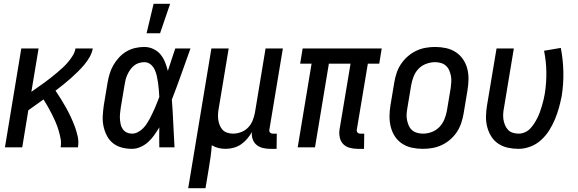

<svg xmlns="http://www.w3.org/2000/svg" viewBox="-20 -775 3040 1010"><path d="M6 0 92 -520H183L145 -292Q162 -304 179 -316Q196 -328 213 -340Q230 -352 246 -365Q262 -378 278.5 -391.5Q295 -405 310 -419Q325 -433 338.5 -449Q352 -465 363 -483Q374 -501 377 -520H468Q464 -497 451.5 -475Q439 -453 422.5 -433.5Q406 -414 388 -396.5Q370 -379 351 -362Q332 -345 312.5 -329.5Q293 -314 272 -298Q287 -276 301 -253.5Q315 -231 328 -207.5Q341 -184 352.5 -159.5Q364 -135 373.5 -109.5Q383 -84 389 -56.5Q395 -29 390 0H299Q303 -24 298.5 -47Q294 -70 287.5 -91.5Q281 -113 272 -134Q263 -155 253 -174.5Q243 -194 232 -213.5Q221 -233 209 -252Q189 -238 169 -223.5Q149 -209 129 -195L97 0Z M674 8Q646 8 620 1Q594 -6 574 -22Q554 -38 542 -61.5Q530 -85 524.5 -111Q519 -137 520.5 -165Q522 -193 526 -221L546 -341Q550 -364 557 -387.5Q564 -411 576.5 -432.5Q589 -454 606.5 -473Q624 -492 645.5 -504.5Q667 -517 691 -522.5Q715 -528 739 -528Q764 -528 786.5 -517.5Q809 -507 824 -489Q839 -471 848 -448.5Q857 -426 863 -402Q873 -432 882.5 -461.5Q892 -491 902 -520H982Q958 -453 934 -385.5Q910 -318 884 -251Q889 -188 891.5 -125.5Q894 -63 898 0H818Q817 -26 817.5 -52.5Q818 -79 818 -105Q806 -85 792 -65Q778 -45 760 -28.5Q742 -12 719.5 -2Q697 8 674 8ZM675 -72Q690 -72 704.5 -79.5Q719 -87 730.5 -98Q742 -109 751 -122.5Q760 -136 767.5 -150Q775 -164 781.5 -178Q788 -192 794.5 -206.5Q801 -221 806.5 -235.5Q812 -250 818 -265Q817 -284 815.5 -302.5Q814 -321 811.5 -339Q809 -357 805 -375Q801 -393 793.5 -409Q786 -425 772 -436.5Q758 -448 739 -448Q725 -448 710.5 -443.5Q696 -439 684.5 -429.5Q673 -420 664.5 -407.5Q656 -395 650 -382Q644 -369 640.5 -355Q637 -341 635 -327L615 -207Q613 -193 611.5 -178Q610 -163 611 -148.5Q612 -134 615 -120.5Q618 -107 626 -95.5Q634 -84 647 -78Q660 -72 675 -72ZM751 -600 788 -755H875L822 -600Z M970 215 1092 -520H1183L1131 -207Q1128 -192 1127 -176.5Q1126 -161 1128 -146Q1130 -131 1135.5 -117Q1141 -103 1150.5 -92.5Q1160 -82 1175 -77Q1190 -72 1205 -72Q1226 -72 1247 -79.5Q1268 -87 1284 -103Q1300 -119 1308.5 -140Q1317 -161 1321 -182L1377 -520H1468L1397 -93Q1396 -89 1397 -85Q1398 -81 1400.5 -78Q1403 -75 1407 -73.5Q1411 -72 1416 -72H1436L1435 8H1402Q1382 8 1363 3.5Q1344 -1 1330 -12.5Q1316 -24 1309.5 -42Q1303 -60 1305 -80Q1294 -61 1279.5 -44Q1265 -27 1247 -15Q1229 -3 1208 2.5Q1187 8 1167 8Q1147 8 1128.5 3.5Q1110 -1 1094 -11Q1092 19 1088 48.5Q1084 78 1079 107L1061 215Z M1895 8H1862Q1840 8 1819.5 2.5Q1799 -3 1785.5 -17Q1772 -31 1767.5 -51.5Q1763 -72 1766 -93L1824 -440H1710L1637 0H1546L1619 -440H1559L1572 -520H1988L1975 -440H1915L1857 -93Q1856 -89 1857 -85Q1858 -81 1860.5 -78Q1863 -75 1867 -73.5Q1871 -72 1876 -72H1896Z M2204 8Q2175 8 2147 2Q2119 -4 2096 -19Q2073 -34 2058 -56.5Q2043 -79 2036 -106Q2029 -133 2029 -162Q2029 -191 2034 -221L2054 -341Q2058 -365 2066 -390Q2074 -415 2089 -437.5Q2104 -460 2124.5 -478Q2145 -496 2169 -507.5Q2193 -519 2218.5 -523.5Q2244 -528 2269 -528Q2298 -528 2326 -522Q2354 -516 2377 -501Q2400 -486 2415.5 -463.5Q2431 -441 2438 -414Q2445 -387 2444.5 -358Q2444 -329 2439 -299L2419 -179Q2415 -155 2407 -130Q2399 -105 2384.5 -82.5Q2370 -60 2349.5 -42Q2329 -24 2305 -12.5Q2281 -1 2255 3.5Q2229 8 2204 8ZM2205 -72Q2228 -72 2251 -80.5Q2274 -89 2291 -106.5Q2308 -124 2317.5 -147Q2327 -170 2331 -193L2351 -313Q2353 -329 2354 -345Q2355 -361 2352 -376Q2349 -391 2343 -405Q2337 -419 2326 -429Q2315 -439 2300 -443.5Q2285 -448 2269 -448Q2246 -448 2222.5 -439.5Q2199 -431 2182 -413.5Q2165 -396 2156 -373Q2147 -350 2143 -327L2123 -207Q2120 -191 2119 -175Q2118 -159 2121 -144Q2124 -129 2130 -115Q2136 -101 2147 -91Q2158 -81 2173.5 -76.5Q2189 -72 2205 -72Z M2708 8Q2679 8 2651.5 2Q2624 -4 2601.5 -19Q2579 -34 2564.5 -57Q2550 -80 2543 -107Q2536 -134 2536.5 -162.5Q2537 -191 2542 -221L2592 -520H2683L2631 -207Q2628 -192 2627 -176Q2626 -160 2628.5 -145Q2631 -130 2637 -116Q2643 -102 2653 -91.5Q2663 -81 2678 -76.5Q2693 -72 2709 -72Q2725 -72 2741 -79Q2757 -86 2769 -98.5Q2781 -111 2790.5 -126Q2800 -141 2807.5 -156Q2815 -171 2820.5 -187Q2826 -203 2831 -219Q2836 -235 2839.5 -251Q2843 -267 2846 -283Q2855 -341 2854 -397.5Q2853 -454 2842 -508L2930 -523Q2942 -462 2943.5 -398.5Q2945 -335 2935 -271Q2929 -240 2920.5 -209Q2912 -178 2899.5 -148Q2887 -118 2869.5 -90Q2852 -62 2827 -39Q2802 -16 2770.5 -4Q2739 8 2708 8Z"/></svg>

Font: Iosevka Term Curly Md Obl
Style: Regular
Weight: 500
Italic angle: -9°
Designer: Belleve Invis
Foundry: Belleve Invis
Version: Version 32.3.0